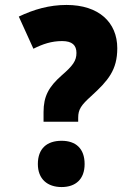

<svg xmlns="http://www.w3.org/2000/svg" viewBox="-20 -744 551 776"><path d="M156 -252H296V-268C296 -302 308 -319 349 -356C417 -418 454 -461 454 -549C454 -654 379 -724 249 -724C179 -724 117 -706 56 -677L115 -547C153 -566 188 -578 231 -578C272 -578 289 -561 289 -530C289 -498 274 -478 229 -439C177 -393 156 -355 156 -291ZM133 -81C133 -20 172 12 229 12C286 12 322 -20 322 -81C322 -144 286 -175 229 -175C170 -175 133 -144 133 -81Z"/></svg>

Font: Noto Sans Devanagari Condensed Black
Style: Regular
Weight: 900
Width: 3
Designer: Jelle Bosma - Monotype Design Team
Foundry: Monotype Imaging Inc.
Version: Version 2.004